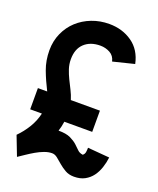

<svg xmlns="http://www.w3.org/2000/svg" viewBox="-136 -809 733 893"><g transform="rotate(20 230.5 -362.0)"><path d="M346 -332V-227H208Q206 -214 203.5 -202.5Q201 -191 197 -179Q235 -179 256 -169Q277 -159 290.5 -147Q304 -135 314 -124.5Q324 -114 341 -112Q350 -119 351.5 -130Q353 -141 353 -151L461 -142Q458 -116 449.5 -90.5Q441 -65 426.5 -45.5Q412 -26 390 -14Q368 -2 337 -2Q312 -2 293.5 -12.5Q275 -23 260 -36Q245 -49 232 -59.5Q219 -70 205 -70Q187 -70 167 -62.5Q147 -55 128 -44Q109 -33 90.5 -20.5Q72 -8 57 2L20 -94Q47 -121 67.5 -154.5Q88 -188 97 -227H39V-332H85Q62 -377 45.5 -421Q29 -465 29 -516Q29 -562 46.5 -601Q64 -640 94 -667.5Q124 -695 164 -710.5Q204 -726 250 -726Q315 -726 363.5 -692Q412 -658 426 -592L321 -566Q315 -593 293 -605Q271 -617 245 -617Q196 -617 166.5 -589.5Q137 -562 137 -511Q137 -486 144.5 -463.5Q152 -441 162.5 -419.5Q173 -398 184 -376.5Q195 -355 202 -332Z"/></g></svg>

Font: PostBus
Style: Regular
Weight: 400
Designer: Peter Wiegel
Version: Version 1.001